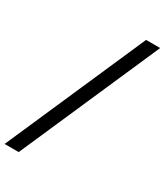

<svg xmlns="http://www.w3.org/2000/svg" viewBox="-307 -831 964 1122"><g transform="rotate(30 174.5 -270.0)"><path d="M-79 200 333 -740H428L16 200Z"/></g></svg>

Font: Livvic Medium
Style: Italic
Weight: 500
Italic angle: -10°
Designer: Jacques Le Bailly, Baron von Fonthausen
Version: Version 1.001; ttfautohint (v1.8.2)